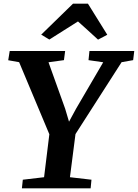

<svg xmlns="http://www.w3.org/2000/svg" viewBox="-20 -1019 746 1039"><path d="M98.5 0 103.5 -46.5 218.5 -60 247 -292.5 83.5 -682.5 24.5 -693 32.5 -743H332.5L326 -693.5L242.5 -682L332.5 -431L353.5 -360.5L391.5 -430.5L538.5 -682L459 -693.5L464 -743H706.5L700.5 -693.5L638 -682.5L388.5 -293.5L358.5 -60L475 -46.5L470.5 0ZM203 -831.5 375 -999H456L560.5 -831L510.5 -804.5Q483.5 -829 456.5 -854Q429.5 -879 402 -903Q363.5 -879 324.8 -854.2Q286 -829.5 247 -805Z"/></svg>

Font: Merriweather Light 18pt
Style: Bold Italic
Weight: 700
Italic angle: -7.8°
Version: Version 2.101